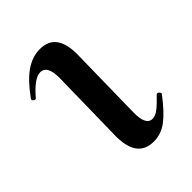

<svg xmlns="http://www.w3.org/2000/svg" viewBox="-136 -459 531 531"><g transform="rotate(-45 129.5 -193.0)"><path d="M90 -83 94 -297Q95 -349 67 -349Q44 -349 8 -307Q6 -305 5 -305Q1 -305 -2 -308.5Q-5 -312 -3 -315Q27 -357 54.5 -376Q82 -395 112 -395Q175 -395 175 -312L171 -89Q170 -38 196 -38Q207 -38 219.5 -47.5Q232 -57 251 -77Q253 -79 254 -79Q258 -79 261 -75.5Q264 -72 263 -69Q232 -28 207.5 -9.5Q183 9 154 9Q87 9 90 -83Z"/></g></svg>

Font: Cormorant Upright SemiBold
Style: Regular
Weight: 600
Designer: Christian Thalmann (Catharsis Fonts)
Foundry: Catharsis Fonts
Version: Version 3.302